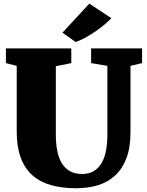

<svg xmlns="http://www.w3.org/2000/svg" viewBox="-20 -1003 787 1031"><path d="M315.4 -827.6 459.5 -983.4H460L578.1 -905.3Q554.7 -880.9 526.6 -859.1Q498.5 -837.4 471.4 -820.3Q444.3 -803.2 421.6 -792.2Q398.9 -781.2 386.2 -777.8H385.7ZM69.8 -649.4 11.7 -664.1V-743.2H362.8V-664.1L279.8 -647.5V-280.8Q279.8 -233.9 287.1 -195.1Q294.4 -156.2 311 -128.2Q327.6 -100.1 354.5 -84.5Q381.3 -68.8 420.9 -68.8Q459 -68.8 485.1 -85.2Q511.2 -101.6 527.1 -130.1Q543 -158.7 549.8 -197.5Q556.6 -236.3 556.6 -280.8V-649.4L469.2 -664.1V-743.2H742.7V-664.1L680.7 -649.4V-292Q680.7 -210.4 658.9 -153.6Q637.2 -96.7 598.4 -60.8Q559.6 -24.9 506.3 -8.5Q453.1 7.8 389.6 7.8Q311.5 7.8 252 -9.5Q192.4 -26.9 151.9 -63.7Q111.3 -100.6 90.6 -158.4Q69.8 -216.3 69.8 -297.4Z"/></svg>

Font: Merriweather UltraBold
Style: Regular
Weight: 900
Designer: Eben Sorkin ( sorkintype@gmail.com )
Foundry: Eben Sorkin
Version: Version 1.570; ttfautohint (v1.3) -l 8 -r 32 -G 0 -x 0 -H 60